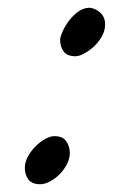

<svg xmlns="http://www.w3.org/2000/svg" viewBox="-20 -430 291 495"><path d="M120 -79Q142 -79 151 -65.5Q160 -52 160 -36Q160 -21 152.5 -6.5Q145 8 133.5 19.5Q122 31 108.5 38Q95 45 84 45Q62 45 53 32.5Q44 20 44 3Q44 -12 52 -26.5Q60 -41 72 -53Q84 -65 97 -72Q110 -79 120 -79ZM211 -410Q215 -410 222 -407.5Q229 -405 235.5 -400Q242 -395 246.5 -387Q251 -379 251 -367Q251 -351 242.5 -336Q234 -321 222 -310Q210 -299 197 -292Q184 -285 175 -285Q153 -285 144 -297.5Q135 -310 135 -327Q135 -334 141 -348Q147 -362 157 -375.5Q167 -389 181 -399.5Q195 -410 211 -410Z"/></svg>

Font: Discipuli Britannica Bold
Style: Regular
Weight: 700
Designer: Peter Wiegel
Foundry: Peter Wiegel
Version: Version 0.001 2009